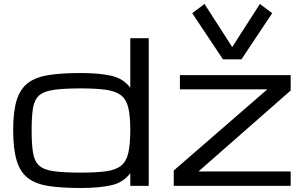

<svg xmlns="http://www.w3.org/2000/svg" viewBox="-20 -944 1559 975"><path d="M391.1 10.7Q296.9 10.7 231 1.2Q165 -8.3 124.5 -37.8Q84 -67.4 65.4 -126.5Q46.9 -185.5 46.9 -284.2Q46.9 -379.9 65.4 -437.5Q84 -495.1 124.5 -524.4Q165 -553.7 231 -563.5Q296.9 -573.2 391.1 -573.2Q481.4 -573.2 543.7 -559.6Q606 -545.9 641.6 -498.5V-750H735.4V0H641.6V-64.5Q606 -16.6 543.7 -2.9Q481.4 10.7 391.1 10.7ZM641.6 -284.2Q641.6 -354 631.8 -396Q622.1 -438 595.7 -459.2Q569.3 -480.5 520 -487.8Q470.7 -495.1 391.1 -495.1Q304.2 -495.1 253.4 -487.8Q202.6 -480.5 178.7 -459.2Q154.8 -438 147.7 -396Q140.6 -354 140.6 -284.2Q140.6 -211.9 147.7 -168.5Q154.8 -125 178.7 -103.3Q202.6 -81.5 253.4 -74.5Q304.2 -67.4 391.1 -67.4Q470.7 -67.4 520 -74.5Q569.3 -81.5 595.7 -103.3Q622.1 -125 631.8 -168.5Q641.6 -211.9 641.6 -284.2ZM862.3 0V-78.1L1337.4 -490.2H893.6V-562.5H1456.1V-484.4L987.8 -73.2H1456.1V0ZM1112.3 -642.6 956.1 -877 1018.6 -923.8 1159.2 -705.1 1299.8 -923.8 1362.3 -877 1206.1 -642.6Z"/></svg>

Font: Michroma
Style: Regular
Weight: 400
Designer: Vernon Adams
Foundry: Vernon Adams
Version: Version 1.100; ttfautohint (v1.8.4.7-5d5b);gftools[0.9.29]